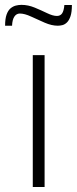

<svg xmlns="http://www.w3.org/2000/svg" viewBox="-39 -749 308 769"><path d="M92.3 0V-528.3H139.6V0ZM-18.6 -646Q-18.6 -673.8 -12.7 -690.4Q-6.8 -707 2.9 -715.3Q12.7 -723.6 24.2 -726.6Q35.6 -729.5 46.9 -729.5Q73.7 -729.5 100.1 -718.5Q126.5 -707.5 149.7 -696.3Q172.9 -685.1 189 -685.1Q202.6 -685.1 209.7 -695.3Q216.8 -705.6 218.8 -729H249Q249 -700.7 243.4 -684.1Q237.8 -667.5 229.2 -659.2Q220.7 -650.9 210.9 -648.4Q201.2 -646 192.4 -646Q168 -646 139.9 -658.2Q111.8 -670.4 85.7 -682.6Q59.6 -694.8 40.5 -694.8Q26.9 -694.8 18.6 -682.6Q10.3 -670.4 9.3 -646Z"/></svg>

Font: Comme Thin
Style: Regular
Weight: 250
Version: Version 1.000;gftools[0.9.27]